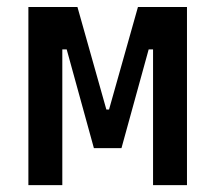

<svg xmlns="http://www.w3.org/2000/svg" viewBox="-20 -538 626 558"><path d="M276.4 -107.4 291 -219.7H296.9L380.9 -517.6H440.4V-394.5H412.1L333 -107.4ZM62.5 0V-517.6H161.1V0ZM252.9 -107.4 173.8 -394.5H145.5V-517.6H205.1L289.1 -219.7H293L302.7 -107.4ZM424.8 0V-517.6H523.4V0Z"/></svg>

Font: Cascadia Code
Style: Regular
Weight: 400
Monospace: yes
Designer: Aaron Bell
Foundry: Saja Typeworks
Version: Version 2106.017